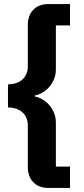

<svg xmlns="http://www.w3.org/2000/svg" viewBox="-20 -780 412 938"><path d="M322 138V34H253V-181C253 -246 205 -298 149 -309V-313C205 -324 253 -376 253 -441V-656H322V-760H213C159 -760 116 -724 116 -659V-457C116 -399 75 -368 19 -368V-255C75 -255 116 -224 116 -166V37C116 102 159 138 213 138Z"/></svg>

Font: IBM Plex Sans Thai Looped
Style: Bold
Weight: 700
Designer: Mike Abbink, Paul van der Laan, Pieter van Rosmalen, Ben Mitchell, Mark Frömberg
Foundry: Bold Monday
Version: Version 1.1